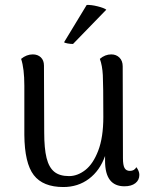

<svg xmlns="http://www.w3.org/2000/svg" viewBox="-20 -740 606 773"><path d="M541 -36Q541 -15 525 -2.5Q509 10 481 10Q403 10 403 -92V-112Q382 -53 338 -20Q294 13 235 13Q153 13 116 -35Q79 -83 78 -197V-395Q78 -464 65 -503Q87 -521 112 -521Q132 -521 144.5 -509Q157 -497 157 -476L158 -207Q158 -142 167.5 -104Q177 -66 198.5 -48.5Q220 -31 258 -31Q292 -31 323.5 -55.5Q355 -80 375.5 -133.5Q396 -187 396 -269Q396 -398 394 -437Q392 -476 382 -503Q403 -521 428 -521Q448 -521 461 -508Q474 -495 474 -473L475 -103Q475 -75 481.5 -63.5Q488 -52 503 -52Q521 -52 529 -67Q541 -51 541 -36ZM274 -563Q264 -563 252.5 -565Q241 -567 238 -570L329 -720Q347 -721 373 -714.5Q399 -708 408 -701Z"/></svg>

Font: Arima Madurai
Style: Regular
Weight: 400
Designer: Joana Correia and Natanael Gama
Foundry: NDISCOVER
Version: Version 1.020